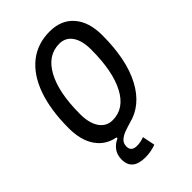

<svg xmlns="http://www.w3.org/2000/svg" viewBox="-264 -805 1114 1114"><g transform="rotate(-45 293.0 -248.0)"><path d="M244.6 207Q137.2 207 137.2 118.2Q137.2 80.1 156.5 54Q175.8 27.8 207 14.2V5.9Q131.8 -7.8 90.3 -68.6Q48.8 -129.4 48.8 -227.5Q48.8 -377 86.7 -483.4Q124.5 -589.8 195.8 -646.5Q267.1 -703.1 367.2 -703.1Q461.9 -703.1 515.1 -641.8Q568.4 -580.6 568.4 -471.2Q568.4 -272.5 503.4 -149.7Q438.5 -26.9 320.8 1.5Q295.4 8.8 270 18.1Q244.6 27.3 227.5 42.7Q210.4 58.1 210.4 84.5Q210.4 125 257.3 125Q287.1 125 316.9 113.3L332.5 190.9Q290 207 244.6 207ZM263.2 -80.1Q357.9 -80.1 410.9 -180.2Q463.9 -280.3 463.9 -459Q463.9 -531.7 435.8 -572.5Q407.7 -613.3 356.9 -613.3Q261.2 -613.3 207.3 -514.6Q153.3 -416 153.3 -239.7Q153.3 -164.6 182.4 -122.3Q211.4 -80.1 263.2 -80.1Z"/></g></svg>

Font: Cascadia Mono
Style: Italic
Weight: 400
Italic angle: -10°
Monospace: yes
Designer: Aaron Bell
Foundry: Saja Typeworks
Version: Version 2404.023; ttfautohint (v1.8.4)